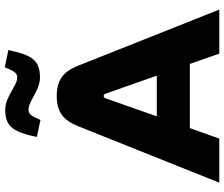

<svg xmlns="http://www.w3.org/2000/svg" viewBox="-87 -849 936 802"><g transform="rotate(-90 381.0 -448.0)"><path d="M255 -590 19 0H203L247 -123H515L558 0H742L507 -591C483 -651 448 -679 381 -679C314 -679 279 -651 255 -590ZM210 -762 281 -747C299 -789 307 -797 324 -797C360 -797 404 -749 458 -749C532 -749 552 -784 573 -881L501 -896C483 -851 474 -844 459 -844C422 -844 380 -894 324 -894C261 -894 232 -872 210 -762ZM296 -261 371 -474C373 -479 376 -483 381 -483C385 -483 389 -481 391 -474L466 -261Z"/></g></svg>

Font: LT Wave Text Black
Style: Regular
Weight: 900
Designer: Daniel Lyons
Version: Version 2.5 (Glyphs App)